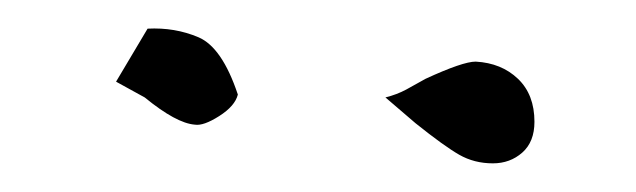

<svg xmlns="http://www.w3.org/2000/svg" viewBox="-20 -548 444 134"><path d="M116 -461Q103 -462 81 -480L61 -491L83 -528Q102 -529 118.5 -522Q135 -515 146 -482Q144 -474 133 -467Q122 -460 116 -461ZM324 -434Q311 -434 300.5 -440Q290 -446 270 -462L249 -480Q257 -482 263.5 -485.5Q270 -489 277 -493Q303 -505 312 -505Q330 -504 341.5 -493Q353 -482 353 -463Q353 -449 344.5 -441.5Q336 -434 324 -434Z"/></svg>

Font: Mansalva
Style: Regular
Weight: 400
Designer: Carolina Short
Foundry: Carolina Short
Version: Version 2.112; ttfautohint (v1.8.4.7-5d5b)